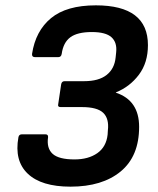

<svg xmlns="http://www.w3.org/2000/svg" viewBox="-20 -687 591 719"><path d="M244 12Q135 12 84 -36.5Q33 -85 49 -173Q51 -184 62 -184H150Q161 -184 160 -173Q154 -132 177 -111Q200 -90 259 -90Q311 -90 344.5 -113.5Q378 -137 383 -183L384 -199Q389 -243 366.5 -264.5Q344 -286 287 -286H207Q195 -286 198 -297L209 -371Q211 -383 222 -383H295Q350 -383 379.5 -406.5Q409 -430 413 -472L415 -491Q419 -528 397.5 -547.5Q376 -567 324 -567Q270 -567 243.5 -547.5Q217 -528 211 -485Q209 -473 198 -473H111Q99 -473 100 -485Q113 -571 171 -619Q229 -667 339 -667Q534 -667 534 -518Q534 -452 500 -407Q466 -362 414 -341V-340Q501 -311 501 -212Q501 -102 432 -45Q363 12 244 12Z"/></svg>

Font: Sofia Sans
Style: Bold Italic
Weight: 700
Italic angle: -9°
Designer: Botio Nikoltchev, Ani Petrova
Foundry: lettersoup
Version: Version 4.101; ttfautohint (v1.8.4.7-5d5b)